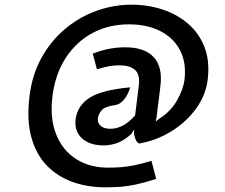

<svg xmlns="http://www.w3.org/2000/svg" viewBox="-20 -668 959 820"><path d="M430 132Q353.5 132 289 108.8Q224.5 85.5 179 38Q133.5 -9.5 113.5 -83Q93.5 -156.5 106 -257Q117.5 -350.5 158.2 -423Q199 -495.5 259.5 -545.8Q320 -596 392.8 -622Q465.5 -648 541 -648Q612.5 -648 675.5 -627Q738.5 -606 785 -565.2Q831.5 -524.5 854 -465Q876.5 -405.5 867 -328Q859 -262 817.8 -204.8Q776.5 -147.5 712.8 -107.8Q649 -68 574 -55Q563.5 -61 559.2 -72.2Q555 -83.5 552 -96L553 -115L540 -95Q507 -66 478.5 -56.5Q450 -47 423 -47Q362.5 -47 329.8 -77.5Q297 -108 303 -158Q310.5 -217.5 363.2 -250.8Q416 -284 536 -295Q534 -286 526.2 -269Q518.5 -252 504.5 -237Q490.5 -222 470 -219Q428 -213 414.2 -197Q400.5 -181 398 -162Q396 -142.5 410.2 -130.2Q424.5 -118 452 -118Q477.5 -118 503.8 -131.2Q530 -144.5 557 -175L573 -304Q578.5 -350 556.5 -369.5Q534.5 -389 491 -389Q470 -389 449.2 -385.8Q428.5 -382.5 394 -372L376 -439Q419 -455 451.2 -460.5Q483.5 -466 515 -466Q597 -466 636.2 -424.2Q675.5 -382.5 665 -299L649 -170L645 -149L660 -161Q709.5 -192 736.2 -239.5Q763 -287 768 -328Q776.5 -400 749 -453Q721.5 -506 665 -535Q608.5 -564 530 -564Q444.5 -564 375.2 -527Q306 -490 261 -421.2Q216 -352.5 204 -257Q192.5 -162 220 -93.8Q247.5 -25.5 305 11.2Q362.5 48 441 48Q470 48 496.5 46Q523 44 553.8 37.8Q584.5 31.5 627 19L647 96Q597.5 112 561.2 119.8Q525 127.5 494 129.8Q463 132 430 132Z"/></svg>

Font: Expletus Sans
Style: Bold Italic
Weight: 700
Italic angle: -7°
Version: Version 7.500